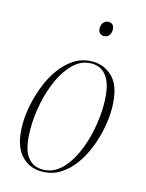

<svg xmlns="http://www.w3.org/2000/svg" viewBox="-114 -814 678 894"><g transform="rotate(15 224.5 -367.0)"><path d="M175 10Q112 10 72.5 -36.5Q33 -83 33 -180Q33 -223 43 -272.5Q53 -322 72 -370.5Q91 -419 120 -458.5Q149 -498 187 -522Q225 -546 274 -546Q334 -546 375 -501.5Q416 -457 416 -354Q416 -312 406.5 -262.5Q397 -213 378 -165Q359 -117 330.5 -77.5Q302 -38 263 -14Q224 10 175 10ZM177 0Q226 0 263 -34.5Q300 -69 325 -124.5Q350 -180 362.5 -243.5Q375 -307 375 -364Q375 -453 348 -494.5Q321 -536 271 -536Q224 -536 187.5 -502Q151 -468 125.5 -413Q100 -358 87 -294Q74 -230 74 -170Q74 -77 101.5 -38.5Q129 0 177 0ZM292 -674Q281 -674 272.5 -681.5Q264 -689 264 -705Q264 -722 273.5 -733Q283 -744 298 -744Q309 -744 317 -736.5Q325 -729 325 -714Q325 -694 315.5 -684Q306 -674 292 -674Z"/></g></svg>

Font: Noto Serif Display Condensed ExtraLight
Style: Italic
Weight: 200
Width: 3
Italic angle: -12°
Designer: Monotype Design Team
Foundry: Monotype Imaging Inc.
Version: Version 2.009